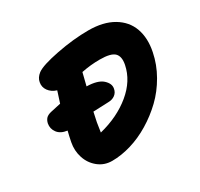

<svg xmlns="http://www.w3.org/2000/svg" viewBox="-134 -892 995 957"><g transform="rotate(-30 363.0 -413.5)"><path d="M255.9 -102.1Q210.9 -102.1 177.2 -129.2Q143.6 -156.2 129.9 -198.2Q116.2 -240.2 125 -285.2Q131.3 -317.4 138.2 -344.2Q100.1 -349.1 82.8 -372.6Q65.4 -396 70.8 -424.8Q74.7 -441.4 84 -451.2Q93.3 -460.9 112.8 -465.8Q163.1 -477.5 172.9 -479Q190.4 -533.7 193.8 -543.9Q164.1 -553.2 148.7 -574.7Q133.3 -596.2 138.2 -622.1Q142.1 -646.5 166 -665Q195.8 -687 293.5 -706.1Q391.1 -725.1 477.1 -725.1Q562.5 -725.1 618.9 -691.9Q675.3 -658.7 695.8 -601.3Q716.3 -543.9 701.2 -470.2Q688.5 -406.2 655 -347.7Q621.6 -289.1 575.7 -245.1Q529.8 -201.2 475.6 -168.5Q421.4 -135.7 364.7 -118.9Q308.1 -102.1 255.9 -102.1ZM285.2 -307.1Q283.2 -296.9 276.9 -252.9Q384.8 -279.8 459 -341.1Q533.2 -402.3 549.8 -484.9Q558.6 -529.3 538.1 -550Q517.6 -570.8 453.1 -570.8Q400.9 -570.8 348.1 -560.1Q343.8 -540 330.1 -487.8Q393.6 -486.3 420.9 -461.7Q448.2 -437 442.9 -410.2Q439.5 -389.2 423.3 -377.2Q407.2 -365.2 382.8 -365.2Q380.9 -365.2 296.9 -361.8Q285.6 -308.6 285.2 -307.1Z"/></g></svg>

Font: Shantell Sans Irregular Bouncy
Style: Bold Italic
Weight: 700
Italic angle: -11.31°
Designer: Stephen Nixon, Anya Danilova, Shantell Martin
Foundry: Arrow Type
Version: Version 1.006;[9816181b4]